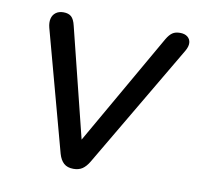

<svg xmlns="http://www.w3.org/2000/svg" viewBox="-63 -558 648 630"><g transform="rotate(10 261.5 -243.0)"><path d="M220.5 6.9Q200.1 6.9 188.4 -3.6Q176.7 -14 170.8 -34.6L62.3 -435.4Q58 -452.4 61.1 -465.3Q64.2 -478.2 74.2 -485.7Q84.2 -493.3 99.7 -493.3Q116.7 -493.3 125.9 -485Q135.1 -476.8 140 -455.9L238.6 -59.6H211.8L443.9 -464.6Q453.1 -480.1 462.8 -486.7Q472.5 -493.3 488 -493.3Q504 -493.3 513.3 -485.7Q522.6 -478.1 523.3 -465.9Q524 -453.7 515.2 -438.6L272.3 -26.3Q262.1 -9.2 250.1 -1.1Q238.2 6.9 220.5 6.9Z"/></g></svg>

Font: Nunito ExtraLight
Style: Italic
Weight: 200
Italic angle: -9°
Designer: Vernon Adams
Foundry: Vernon Adams
Version: Version 3.602